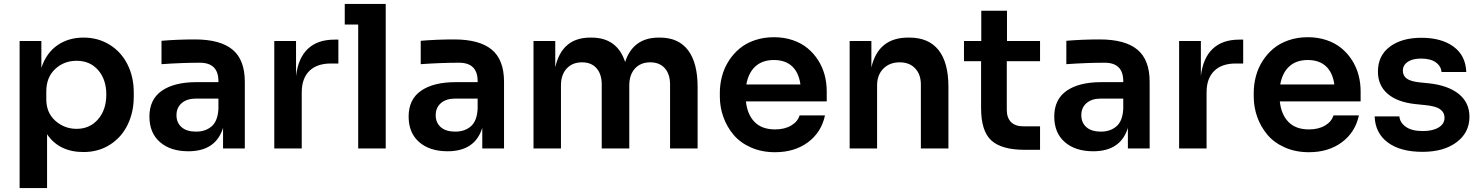

<svg xmlns="http://www.w3.org/2000/svg" viewBox="-20 -750 7479 970"><path d="M217.8 200.2H79.1V-543H189V-407.2Q213.9 -482.4 269.8 -521.2Q325.7 -560.1 401.9 -560.1Q476.6 -560.1 534.9 -523.4Q593.3 -486.8 624.5 -423.8Q655.8 -360.8 655.8 -283.2V-262.2Q655.8 -184.1 625.2 -120.6Q594.7 -57.1 536.4 -19.5Q478 18.1 401.9 18.1Q278.8 18.1 217.8 -71.8ZM367.2 -99.1Q433.6 -99.1 475.3 -147.2Q517.1 -195.3 517.1 -272Q517.1 -348.6 475.8 -395.8Q434.6 -442.9 367.2 -442.9Q302.7 -442.9 258.3 -400.9Q213.9 -358.9 213.9 -288.1V-248Q213.9 -180.7 259.5 -139.9Q305.2 -99.1 367.2 -99.1Z M931.6 14.2Q841.3 14.2 788.1 -32.2Q734.9 -78.6 734.9 -161.1Q734.9 -248 797.6 -291.5Q860.4 -335 972.7 -335H1083.5V-339.8Q1083.5 -433.1 989.7 -433.1Q901.4 -433.1 795.9 -425.8V-543.9Q876.5 -550.8 964.8 -550.8Q1092.3 -550.8 1154.5 -499.5Q1216.8 -448.2 1216.8 -336.9V0H1106.9V-104Q1070.3 14.2 931.6 14.2ZM970.7 -85Q1018.6 -85 1049.6 -112.1Q1080.6 -139.2 1083.5 -201.2V-252H970.7Q924.3 -252 897.9 -229Q871.6 -206.1 871.6 -168Q871.6 -129.9 897.5 -107.4Q923.3 -85 970.7 -85Z M1504.4 0H1365.7V-543H1475.6V-366.2Q1486.3 -457 1535.4 -503.4Q1584.5 -549.8 1669.4 -549.8H1689.5V-429.2H1651.9Q1581.1 -429.2 1542.7 -391.4Q1504.4 -353.5 1504.4 -283.2Z M1928.7 0H1789.6V-626H1721.7V-730H1928.7Z M2241.2 14.2Q2150.9 14.2 2097.7 -32.2Q2044.4 -78.6 2044.4 -161.1Q2044.4 -248 2107.2 -291.5Q2169.9 -335 2282.2 -335H2393.1V-339.8Q2393.1 -433.1 2299.3 -433.1Q2210.9 -433.1 2105.5 -425.8V-543.9Q2186 -550.8 2274.4 -550.8Q2401.9 -550.8 2464.1 -499.5Q2526.4 -448.2 2526.4 -336.9V0H2416.5V-104Q2379.9 14.2 2241.2 14.2ZM2280.3 -85Q2328.1 -85 2359.1 -112.1Q2390.1 -139.2 2393.1 -201.2V-252H2280.3Q2233.9 -252 2207.5 -229Q2181.2 -206.1 2181.2 -168Q2181.2 -129.9 2207 -107.4Q2232.9 -85 2280.3 -85Z M2814 0H2675.3V-543H2785.2V-410.2Q2818.8 -560.1 2962.4 -560.1H2968.3Q3097.7 -560.1 3138.2 -437Q3178.7 -560.1 3308.1 -560.1H3314Q3407.7 -560.1 3456.1 -496.3Q3504.4 -432.6 3504.4 -310.1V0H3365.2V-323.2Q3365.2 -375 3338.9 -405Q3312.5 -435.1 3265.1 -435.1Q3216.3 -435.1 3187.7 -403.6Q3159.2 -372.1 3159.2 -318.8V0H3020V-323.2Q3020 -375 2993.9 -405Q2967.8 -435.1 2920.4 -435.1Q2871.6 -435.1 2842.8 -403.6Q2814 -372.1 2814 -318.8Z M3895.5 19Q3828.1 19 3773.7 -5.1Q3719.2 -29.3 3685.5 -69.6Q3651.9 -109.9 3634.3 -159.4Q3616.7 -209 3616.7 -262.2V-280.8Q3616.7 -324.2 3627.7 -365.2Q3638.7 -406.2 3661.4 -441.9Q3684.1 -477.5 3716.1 -504.4Q3748 -531.2 3792.7 -546.6Q3837.4 -562 3889.6 -562Q3940.9 -562 3984.4 -547.4Q4027.8 -532.7 4059.3 -506.8Q4090.8 -481 4113 -446.3Q4135.3 -411.6 4146 -371.6Q4156.7 -331.5 4156.7 -288.1V-237.8H3748.5Q3755.4 -171.4 3792.2 -133.8Q3829.1 -96.2 3895.5 -96.2Q3944.3 -96.2 3977.3 -116Q4010.3 -135.7 4019.5 -167H4147.9Q4129.9 -82 4062.3 -31.5Q3994.6 19 3895.5 19ZM3889.6 -446.8Q3832 -446.8 3796.6 -414.8Q3761.2 -382.8 3750.5 -323.2H4023.9Q4015.6 -383.3 3981.7 -415Q3947.8 -446.8 3889.6 -446.8Z M4411.1 0H4272.5V-543H4382.3V-409.2Q4417 -560.1 4568.4 -560.1H4574.2Q4671.4 -560.1 4721.4 -497.3Q4771.5 -434.6 4771.5 -311V0H4632.3V-323.2Q4632.3 -374 4603.5 -404.5Q4574.7 -435.1 4525.4 -435.1Q4474.1 -435.1 4442.6 -403.1Q4411.1 -371.1 4411.1 -318.8Z M5234.4 6.8H5156.2Q5040.5 6.8 4988.5 -40.3Q4936.5 -87.4 4936.5 -204.1V-440.9H4850.1V-543H4937.5V-695.8H5067.4V-543H5234.4V-440.9H5066.4V-194.8Q5066.4 -154.8 5087.9 -133.3Q5109.4 -111.8 5149.4 -111.8H5234.4Z M5502.9 14.2Q5412.6 14.2 5359.4 -32.2Q5306.2 -78.6 5306.2 -161.1Q5306.2 -248 5368.9 -291.5Q5431.6 -335 5543.9 -335H5654.8V-339.8Q5654.8 -433.1 5561 -433.1Q5472.7 -433.1 5367.2 -425.8V-543.9Q5447.8 -550.8 5536.1 -550.8Q5663.6 -550.8 5725.8 -499.5Q5788.1 -448.2 5788.1 -336.9V0H5678.2V-104Q5641.6 14.2 5502.9 14.2ZM5542 -85Q5589.8 -85 5620.8 -112.1Q5651.9 -139.2 5654.8 -201.2V-252H5542Q5495.6 -252 5469.2 -229Q5442.9 -206.1 5442.9 -168Q5442.9 -129.9 5468.8 -107.4Q5494.6 -85 5542 -85Z M6075.7 0H5937V-543H6046.9V-366.2Q6057.6 -457 6106.7 -503.4Q6155.8 -549.8 6240.7 -549.8H6260.7V-429.2H6223.1Q6152.3 -429.2 6114 -391.4Q6075.7 -353.5 6075.7 -283.2Z M6592.8 19Q6525.4 19 6470.9 -5.1Q6416.5 -29.3 6382.8 -69.6Q6349.1 -109.9 6331.5 -159.4Q6314 -209 6314 -262.2V-280.8Q6314 -324.2 6325 -365.2Q6335.9 -406.2 6358.6 -441.9Q6381.3 -477.5 6413.3 -504.4Q6445.3 -531.2 6490 -546.6Q6534.7 -562 6586.9 -562Q6638.2 -562 6681.6 -547.4Q6725.1 -532.7 6756.6 -506.8Q6788.1 -481 6810.3 -446.3Q6832.5 -411.6 6843.3 -371.6Q6854 -331.5 6854 -288.1V-237.8H6445.8Q6452.6 -171.4 6489.5 -133.8Q6526.4 -96.2 6592.8 -96.2Q6641.6 -96.2 6674.6 -116Q6707.5 -135.7 6716.8 -167H6845.2Q6827.1 -82 6759.5 -31.5Q6691.9 19 6592.8 19ZM6586.9 -446.8Q6529.3 -446.8 6493.9 -414.8Q6458.5 -382.8 6447.8 -323.2H6721.2Q6712.9 -383.3 6679 -415Q6645 -446.8 6586.9 -446.8Z M7166.5 17.1Q7054.7 17.1 6991.2 -30.3Q6927.7 -77.6 6924.8 -162.1H7049.8Q7052.2 -130.9 7082.3 -109.4Q7112.3 -87.9 7168.5 -87.9Q7218.3 -87.9 7248 -106Q7277.8 -124 7277.8 -154.8Q7277.8 -182.6 7254.9 -198.5Q7231.9 -214.4 7178.7 -219.2L7130.9 -224.1Q7039.1 -233.9 6990.2 -276.4Q6941.4 -318.8 6941.4 -388.2Q6941.4 -469.2 7001.7 -514.2Q7062 -559.1 7160.6 -559.1Q7262.7 -559.1 7323.7 -514.2Q7384.8 -469.2 7387.7 -386.2H7262.7Q7260.3 -416 7233.6 -435.1Q7207 -454.1 7159.7 -454.1Q7116.2 -454.1 7091.8 -437.5Q7067.4 -420.9 7067.4 -393.1Q7067.4 -367.2 7086.9 -353Q7106.4 -338.9 7150.4 -334L7198.7 -329.1Q7295.4 -318.8 7349.6 -275.4Q7403.8 -231.9 7403.8 -160.2Q7403.8 -80.1 7338.9 -31.5Q7273.9 17.1 7166.5 17.1Z"/></svg>

Font: Sora SemiBold
Style: Regular
Weight: 600
Designer: Jonathan Barnbrook, Julián Moncada
Foundry: Barnbrook Fonts
Version: Version 2.000